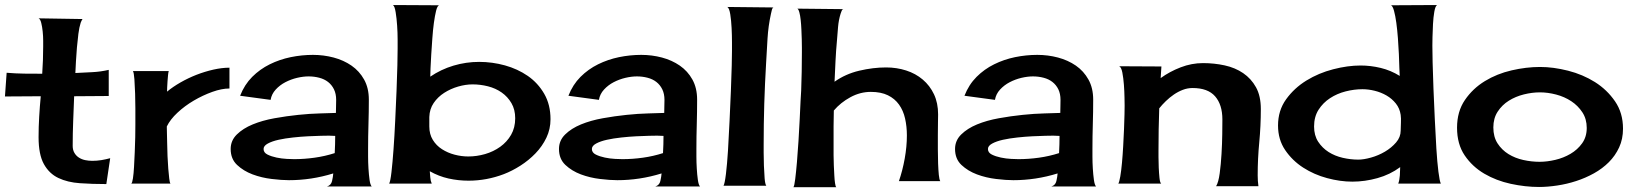

<svg xmlns="http://www.w3.org/2000/svg" viewBox="-20 -741 6602 775"><path d="M273.4 -152.3Q273.4 -135.7 280.3 -124Q287.1 -112.3 298.3 -105Q309.6 -97.7 323.7 -94.7Q337.9 -91.8 352.5 -91.8Q371.1 -91.8 389.2 -94.7Q407.2 -97.7 424.8 -102.5L409.2 2Q352.5 2 302.7 -1.5Q252.9 -4.9 215.8 -22.5Q178.7 -40 157.2 -78.6Q135.7 -117.2 135.7 -187.5Q135.7 -228.5 138.2 -270Q140.6 -311.5 144.5 -352.5L0 -351.6L6.8 -447.3Q42 -444.3 78.1 -443.8Q114.3 -443.4 150.4 -443.4Q152.3 -471.7 153.3 -498.5Q154.3 -525.4 154.3 -553.7Q154.3 -559.6 154.3 -577.1Q154.3 -594.7 152.3 -613.8Q150.4 -632.8 146.5 -648.4Q142.6 -664.1 135.7 -667L315.4 -664.1Q311.5 -664.1 309.6 -658.2Q307.6 -652.3 305.7 -649.4Q299.8 -630.9 296.4 -604.5Q293 -578.1 290.5 -549.3Q288.1 -520.5 286.6 -493.7Q285.2 -466.8 284.2 -446.3Q317.4 -448.2 351.6 -449.7Q385.7 -451.2 418.9 -459V-353.5L279.3 -352.5Q277.3 -302.7 275.4 -252.4Q273.4 -202.1 273.4 -152.3Z M654.3 -371.1Q677.7 -390.6 708.5 -408.2Q739.3 -425.8 772.9 -439Q806.6 -452.1 841.3 -460Q876 -467.8 906.2 -467.8V-383.8Q875 -383.8 836.9 -370.1Q798.8 -356.4 762.2 -335Q725.6 -313.5 696.3 -286.1Q667 -258.8 653.3 -230.5Q653.3 -223.6 653.8 -205.1Q654.3 -186.5 654.8 -162.1Q655.3 -137.7 656.2 -110.8Q657.2 -84 659.2 -60.5Q661.1 -37.1 663.1 -20.5Q665 -3.9 668 0H509.8Q513.7 -2 516.6 -21Q519.5 -40 521 -67.4Q522.5 -94.7 523.9 -126.5Q525.4 -158.2 525.9 -187.5Q526.4 -216.8 526.4 -238.3Q526.4 -259.8 526.4 -266.6Q526.4 -275.4 526.4 -303.7Q526.4 -332 525.4 -363.3Q524.4 -394.5 522.5 -421.4Q520.5 -448.2 516.6 -454.1H661.1Q659.2 -448.2 658.2 -437Q657.2 -425.8 656.2 -413.1Q655.3 -400.4 654.8 -388.7Q654.3 -377 654.3 -371.1Z M1299.8 11.7Q1316.4 6.8 1320.3 -10.3Q1324.2 -27.3 1325.2 -41Q1281.2 -27.3 1236.3 -20.5Q1191.4 -13.7 1146.5 -13.7Q1117.2 -13.7 1076.7 -18.6Q1036.1 -23.4 999.5 -37.1Q962.9 -50.8 937 -75.2Q911.1 -99.6 911.1 -139.6Q911.1 -173.8 936 -198.2Q960.9 -222.7 1000 -238.8Q1039.1 -254.9 1087.9 -263.7Q1136.7 -272.5 1183.6 -277.3Q1230.5 -282.2 1271.5 -283.2Q1312.5 -284.2 1335.9 -285.2Q1335.9 -298.8 1336.4 -311.5Q1336.9 -324.2 1336.9 -337.9Q1336.9 -362.3 1328.1 -380.4Q1319.3 -398.4 1304.2 -410.2Q1289.1 -421.9 1268.6 -427.2Q1248 -432.6 1225.6 -432.6Q1204.1 -432.6 1179.2 -426.8Q1154.3 -420.9 1131.8 -409.2Q1109.4 -397.5 1092.8 -379.4Q1076.2 -361.3 1072.3 -337.9L949.2 -354.5Q966.8 -399.4 998 -430.7Q1029.3 -461.9 1068.8 -481.4Q1108.4 -501 1153.3 -510.3Q1198.2 -519.5 1243.2 -519.5Q1286.1 -519.5 1326.7 -508.8Q1367.2 -498 1398.9 -476.1Q1430.7 -454.1 1449.7 -419.9Q1468.8 -385.7 1468.8 -338.9Q1468.8 -289.1 1467.3 -239.7Q1465.8 -190.4 1465.8 -140.6Q1465.8 -131.8 1465.8 -108.9Q1465.8 -85.9 1467.3 -61Q1468.8 -36.1 1471.7 -15.1Q1474.6 5.9 1480.5 11.7ZM1043.9 -139.6Q1043.9 -125 1059.6 -117.2Q1075.2 -109.4 1096.2 -105Q1117.2 -100.6 1137.7 -99.6Q1158.2 -98.6 1167 -98.6Q1208 -98.6 1250 -104.5Q1292 -110.4 1331.1 -123Q1332 -140.6 1332.5 -158.2Q1333 -175.8 1333 -192.4L1307.6 -193.4Q1298.8 -193.4 1275.9 -192.9Q1252.9 -192.4 1223.6 -190.9Q1194.3 -189.5 1162.6 -186Q1130.9 -182.6 1104.5 -176.8Q1078.1 -170.9 1061 -161.6Q1043.9 -152.3 1043.9 -139.6Z M1914.1 -491.2Q1966.8 -491.2 2018.1 -477.1Q2069.3 -462.9 2110.4 -434.6Q2151.4 -406.2 2176.8 -362.3Q2202.1 -318.4 2202.1 -259.8Q2202.1 -219.7 2185.5 -185.1Q2168.9 -150.4 2141.6 -122.1Q2114.3 -93.8 2080.6 -72.3Q2046.9 -50.8 2013.7 -38.1Q1944.3 -11.7 1871.1 -11.7Q1830.1 -11.7 1790.5 -20.5Q1751 -29.3 1714.8 -49.8Q1715.8 -39.1 1716.8 -24.9Q1717.8 -10.7 1722.7 0H1550.8Q1555.7 -7.8 1560.1 -45.9Q1564.5 -84 1568.4 -137.7Q1572.3 -191.4 1575.2 -253.9Q1578.1 -316.4 1580.6 -374Q1583 -431.6 1584 -477.5Q1585 -523.4 1585 -543.9Q1585 -554.7 1585 -581.5Q1585 -608.4 1583 -637.7Q1581.1 -667 1577.1 -691.4Q1573.2 -715.8 1566.4 -720.7L1752 -719.7Q1745.1 -716.8 1740.2 -697.3Q1735.4 -677.7 1731.4 -648.9Q1727.5 -620.1 1725.1 -585.9Q1722.7 -551.8 1720.7 -521Q1718.8 -490.2 1717.8 -465.8Q1716.8 -441.4 1716.8 -431.6Q1759.8 -460.9 1810.5 -476.1Q1861.3 -491.2 1914.1 -491.2ZM1870.1 -109.4Q1904.3 -109.4 1938 -119.1Q1971.7 -128.9 1999 -148.4Q2026.4 -168 2043 -196.8Q2059.6 -225.6 2059.6 -263.7Q2059.6 -298.8 2044.4 -324.7Q2029.3 -350.6 2004.9 -367.7Q1980.5 -384.8 1949.7 -392.6Q1918.9 -400.4 1887.7 -400.4Q1859.4 -400.4 1829.1 -391.6Q1798.8 -382.8 1772.9 -366.2Q1747.1 -349.6 1730.5 -325.2Q1713.9 -300.8 1712.9 -268.6V-230.5Q1712.9 -199.2 1727.1 -176.3Q1741.2 -153.3 1764.2 -138.7Q1787.1 -124 1814.9 -116.7Q1842.8 -109.4 1870.1 -109.4Z M2625 11.7Q2641.6 6.8 2645.5 -10.3Q2649.4 -27.3 2650.4 -41Q2606.4 -27.3 2561.5 -20.5Q2516.6 -13.7 2471.7 -13.7Q2442.4 -13.7 2401.9 -18.6Q2361.3 -23.4 2324.7 -37.1Q2288.1 -50.8 2262.2 -75.2Q2236.3 -99.6 2236.3 -139.6Q2236.3 -173.8 2261.2 -198.2Q2286.1 -222.7 2325.2 -238.8Q2364.3 -254.9 2413.1 -263.7Q2461.9 -272.5 2508.8 -277.3Q2555.7 -282.2 2596.7 -283.2Q2637.7 -284.2 2661.1 -285.2Q2661.1 -298.8 2661.6 -311.5Q2662.1 -324.2 2662.1 -337.9Q2662.1 -362.3 2653.3 -380.4Q2644.5 -398.4 2629.4 -410.2Q2614.3 -421.9 2593.8 -427.2Q2573.2 -432.6 2550.8 -432.6Q2529.3 -432.6 2504.4 -426.8Q2479.5 -420.9 2457 -409.2Q2434.6 -397.5 2418 -379.4Q2401.4 -361.3 2397.5 -337.9L2274.4 -354.5Q2292 -399.4 2323.2 -430.7Q2354.5 -461.9 2394 -481.4Q2433.6 -501 2478.5 -510.3Q2523.4 -519.5 2568.4 -519.5Q2611.3 -519.5 2651.9 -508.8Q2692.4 -498 2724.1 -476.1Q2755.9 -454.1 2774.9 -419.9Q2793.9 -385.7 2793.9 -338.9Q2793.9 -289.1 2792.5 -239.7Q2791 -190.4 2791 -140.6Q2791 -131.8 2791 -108.9Q2791 -85.9 2792.5 -61Q2793.9 -36.1 2796.9 -15.1Q2799.8 5.9 2805.7 11.7ZM2369.1 -139.6Q2369.1 -125 2384.8 -117.2Q2400.4 -109.4 2421.4 -105Q2442.4 -100.6 2462.9 -99.6Q2483.4 -98.6 2492.2 -98.6Q2533.2 -98.6 2575.2 -104.5Q2617.2 -110.4 2656.2 -123Q2657.2 -140.6 2657.7 -158.2Q2658.2 -175.8 2658.2 -192.4L2632.8 -193.4Q2624 -193.4 2601.1 -192.9Q2578.1 -192.4 2548.8 -190.9Q2519.5 -189.5 2487.8 -186Q2456.1 -182.6 2429.7 -176.8Q2403.3 -170.9 2386.2 -161.6Q2369.1 -152.3 2369.1 -139.6Z M2934.6 -535.2Q2934.6 -543.9 2934.6 -570.8Q2934.6 -597.7 2933.1 -627.9Q2931.6 -658.2 2927.7 -683.1Q2923.8 -708 2916 -712.9L3102.5 -710.9Q3097.7 -710 3095.2 -699.2Q3092.8 -688.5 3091.8 -684.6Q3081.1 -635.7 3078.1 -585.4Q3075.2 -535.2 3072.3 -485.4Q3067.4 -402.3 3064.9 -321.3Q3062.5 -240.2 3062.5 -157.2Q3062.5 -149.4 3062.5 -124.5Q3062.5 -99.6 3063.5 -72.3Q3064.5 -44.9 3066.4 -21Q3068.4 2.9 3073.2 8.8H2900.4Q2905.3 1 2910.2 -38.6Q2915 -78.1 2918.5 -133.3Q2921.9 -188.5 2924.8 -252.4Q2927.7 -316.4 2930.2 -374Q2932.6 -431.6 2933.6 -475.6Q2934.6 -519.5 2934.6 -535.2Z M3556.6 -468.8Q3599.6 -468.8 3637.7 -456.5Q3675.8 -444.3 3704.6 -419.9Q3733.4 -395.5 3750 -360.4Q3766.6 -325.2 3766.6 -279.3Q3766.6 -268.6 3766.1 -246.1Q3765.6 -223.6 3765.6 -195.8Q3765.6 -168 3765.6 -137.7Q3765.6 -107.4 3766.6 -81.1Q3767.6 -54.7 3769.5 -35.2Q3771.5 -15.6 3775.4 -9.8H3608.4Q3623 -51.8 3631.8 -100.6Q3640.6 -149.4 3640.6 -194.3Q3640.6 -230.5 3633.3 -262.7Q3626 -294.9 3608.9 -318.8Q3591.8 -342.8 3564 -356.4Q3536.1 -370.1 3495.1 -370.1Q3452.1 -370.1 3412.6 -348.6Q3373 -327.1 3345.7 -294.9Q3344.7 -263.7 3344.7 -231.9Q3344.7 -200.2 3344.7 -168Q3344.7 -163.1 3344.7 -148.4Q3344.7 -133.8 3344.7 -114.3Q3344.7 -94.7 3345.7 -73.2Q3346.7 -51.8 3347.7 -33.2Q3348.6 -14.6 3350.6 -1.5Q3352.5 11.7 3355.5 14.6H3182.6Q3186.5 9.8 3189.9 -18.6Q3193.4 -46.9 3196.8 -86.4Q3200.2 -126 3203.1 -172.4Q3206.1 -218.8 3208 -260.3Q3210 -301.8 3211.4 -333Q3212.9 -364.3 3213.9 -375Q3216.8 -451.2 3216.8 -529.3Q3216.8 -534.2 3216.8 -548.3Q3216.8 -562.5 3216.3 -581.5Q3215.8 -600.6 3214.8 -621.6Q3213.9 -642.6 3211.9 -660.6Q3210 -678.7 3206.5 -691.4Q3203.1 -704.1 3198.2 -706.1L3384.8 -704.1Q3379.9 -704.1 3377 -696.3Q3374 -688.5 3373 -685.5Q3365.2 -660.2 3362.8 -632.3Q3360.4 -604.5 3358.4 -578.1Q3354.5 -536.1 3352.5 -494.6Q3350.6 -453.1 3348.6 -411.1Q3392.6 -442.4 3448.2 -455.6Q3503.9 -468.8 3556.6 -468.8Z M4223.6 11.7Q4240.2 6.8 4244.1 -10.3Q4248 -27.3 4249 -41Q4205.1 -27.3 4160.2 -20.5Q4115.2 -13.7 4070.3 -13.7Q4041 -13.7 4000.5 -18.6Q3960 -23.4 3923.3 -37.1Q3886.7 -50.8 3860.8 -75.2Q3835 -99.6 3835 -139.6Q3835 -173.8 3859.9 -198.2Q3884.8 -222.7 3923.8 -238.8Q3962.9 -254.9 4011.7 -263.7Q4060.5 -272.5 4107.4 -277.3Q4154.3 -282.2 4195.3 -283.2Q4236.3 -284.2 4259.8 -285.2Q4259.8 -298.8 4260.3 -311.5Q4260.7 -324.2 4260.7 -337.9Q4260.7 -362.3 4252 -380.4Q4243.2 -398.4 4228 -410.2Q4212.9 -421.9 4192.4 -427.2Q4171.9 -432.6 4149.4 -432.6Q4127.9 -432.6 4103 -426.8Q4078.1 -420.9 4055.7 -409.2Q4033.2 -397.5 4016.6 -379.4Q4000 -361.3 3996.1 -337.9L3873 -354.5Q3890.6 -399.4 3921.9 -430.7Q3953.1 -461.9 3992.7 -481.4Q4032.2 -501 4077.1 -510.3Q4122.1 -519.5 4167 -519.5Q4210 -519.5 4250.5 -508.8Q4291 -498 4322.8 -476.1Q4354.5 -454.1 4373.5 -419.9Q4392.6 -385.7 4392.6 -338.9Q4392.6 -289.1 4391.1 -239.7Q4389.6 -190.4 4389.6 -140.6Q4389.6 -131.8 4389.6 -108.9Q4389.6 -85.9 4391.1 -61Q4392.6 -36.1 4395.5 -15.1Q4398.4 5.9 4404.3 11.7ZM3967.8 -139.6Q3967.8 -125 3983.4 -117.2Q3999 -109.4 4020 -105Q4041 -100.6 4061.5 -99.6Q4082 -98.6 4090.8 -98.6Q4131.8 -98.6 4173.8 -104.5Q4215.8 -110.4 4254.9 -123Q4255.9 -140.6 4256.3 -158.2Q4256.8 -175.8 4256.8 -192.4L4231.4 -193.4Q4222.7 -193.4 4199.7 -192.9Q4176.8 -192.4 4147.5 -190.9Q4118.2 -189.5 4086.4 -186Q4054.7 -182.6 4028.3 -176.8Q4002 -170.9 3984.9 -161.6Q3967.8 -152.3 3967.8 -139.6Z M5069.3 -300.8Q5069.3 -233.4 5063 -167Q5056.6 -100.6 5056.6 -33.2Q5056.6 -10.7 5059.6 10.7H4888.7Q4898.4 -4.9 4903.3 -41.5Q4908.2 -78.1 4910.6 -119.6Q4913.1 -161.1 4913.6 -199.7Q4914.1 -238.3 4914.1 -258.8Q4914.1 -318.4 4884.8 -352.1Q4855.5 -385.7 4793.9 -385.7Q4773.4 -385.7 4754.4 -378.4Q4735.4 -371.1 4718.3 -359.4Q4701.2 -347.7 4686 -333Q4670.9 -318.4 4659.2 -303.7Q4656.2 -218.8 4656.2 -133.8Q4656.2 -127 4656.2 -106.9Q4656.2 -86.9 4657.2 -64.5Q4658.2 -42 4660.2 -22.9Q4662.1 -3.9 4667 0H4494.1Q4498 -5.9 4502 -28.8Q4505.9 -51.8 4508.8 -83.5Q4511.7 -115.2 4513.7 -151.4Q4515.6 -187.5 4517.1 -220.7Q4518.6 -253.9 4519 -279.3Q4519.5 -304.7 4519.5 -314.5Q4519.5 -322.3 4519 -347.2Q4518.6 -372.1 4516.6 -398.9Q4514.6 -425.8 4510.3 -448.2Q4505.9 -470.7 4497.1 -473.6L4668 -472.7L4665 -425.8Q4701.2 -452.1 4745.6 -469.2Q4790 -486.3 4835.9 -486.3Q4880.9 -486.3 4923.3 -477.1Q4965.8 -467.8 4998 -445.8Q5030.3 -423.8 5049.8 -388.7Q5069.3 -353.5 5069.3 -300.8Z M5624 0Q5628.9 -12.7 5630.4 -32.7Q5631.8 -52.7 5631.8 -66.4Q5590.8 -36.1 5540 -22Q5489.3 -7.8 5438.5 -7.8Q5389.6 -7.8 5336.9 -22Q5284.2 -36.1 5240.2 -64.5Q5196.3 -92.8 5167.5 -135.3Q5138.7 -177.7 5138.7 -234.4Q5138.7 -294.9 5171.4 -340.3Q5204.1 -385.7 5253.4 -416Q5302.7 -446.3 5361.3 -461.4Q5419.9 -476.6 5471.7 -476.6Q5512.7 -476.6 5553.2 -466.8Q5593.8 -457 5629.9 -434.6Q5628.9 -444.3 5628.4 -468.3Q5627.9 -492.2 5626.5 -522.9Q5625 -553.7 5622.6 -586.9Q5620.1 -620.1 5616.2 -648.9Q5612.3 -677.7 5606.9 -697.3Q5601.6 -716.8 5594.7 -719.7L5780.3 -720.7Q5773.4 -715.8 5769.5 -693.4Q5765.6 -670.9 5764.2 -643.6Q5762.7 -616.2 5762.2 -591.3Q5761.7 -566.4 5761.7 -556.6Q5761.7 -536.1 5762.7 -489.3Q5763.7 -442.4 5766.1 -383.3Q5768.6 -324.2 5771.5 -260.3Q5774.4 -196.3 5777.8 -141.6Q5781.2 -86.9 5786.1 -47.9Q5791 -8.8 5795.9 0ZM5462.9 -96.7Q5484.4 -96.7 5514.2 -105Q5543.9 -113.3 5570.3 -128.9Q5596.7 -144.5 5615.2 -166Q5633.8 -187.5 5633.8 -213.9Q5633.8 -229.5 5634.8 -246.1Q5635.7 -262.7 5633.8 -277.3Q5629.9 -303.7 5614.3 -323.2Q5598.6 -342.8 5576.7 -355.5Q5554.7 -368.2 5529.3 -374.5Q5503.9 -380.9 5479.5 -380.9Q5446.3 -380.9 5411.6 -372.1Q5377 -363.3 5348.6 -344.7Q5320.3 -326.2 5302.2 -297.9Q5284.2 -269.5 5284.2 -230.5Q5284.2 -194.3 5300.8 -168.9Q5317.4 -143.6 5342.8 -127.4Q5368.2 -111.3 5399.9 -104Q5431.6 -96.7 5462.9 -96.7Z M6196.3 -470.7Q6250 -470.7 6309.6 -455.6Q6369.1 -440.4 6418 -409.7Q6466.8 -378.9 6499 -332Q6531.2 -285.2 6531.2 -221.7Q6531.2 -179.7 6515.6 -146Q6500 -112.3 6474.1 -86.4Q6448.2 -60.5 6414.1 -41.5Q6379.9 -22.5 6342.3 -10.3Q6304.7 2 6265.6 7.8Q6226.6 13.7 6192.4 13.7Q6136.7 13.7 6078.1 1Q6019.5 -11.7 5971.2 -40Q5922.9 -68.4 5892.1 -113.8Q5861.3 -159.2 5861.3 -225.6Q5861.3 -291 5893.1 -337.4Q5924.8 -383.8 5973.6 -413.6Q6022.5 -443.4 6081.5 -457Q6140.6 -470.7 6196.3 -470.7ZM6007.8 -226.6Q6007.8 -188.5 6024.9 -162.1Q6042 -135.7 6068.8 -119.1Q6095.7 -102.5 6128.9 -95.2Q6162.1 -87.9 6194.3 -87.9Q6224.6 -87.9 6257.8 -95.7Q6291 -103.5 6319.3 -120.1Q6347.7 -136.7 6366.2 -162.6Q6384.8 -188.5 6384.8 -224.6Q6384.8 -260.7 6367.2 -287.6Q6349.6 -314.5 6322.3 -332.5Q6294.9 -350.6 6261.2 -359.4Q6227.5 -368.2 6196.3 -368.2Q6164.1 -368.2 6130.9 -359.9Q6097.7 -351.6 6070.3 -334.5Q6043 -317.4 6025.4 -290.5Q6007.8 -263.7 6007.8 -226.6Z"/></svg>

Font: Cherry Cream Soda
Style: Regular
Weight: 400
Designer: Font Diner, Inc
Foundry: Font Diner, Inc
Version: Version 1.000